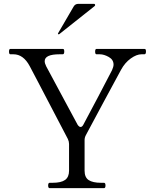

<svg xmlns="http://www.w3.org/2000/svg" viewBox="-20 -981 794 1001"><path d="M239 0Q231 0 231 -14Q231 -28 239 -28H254Q299 -28 319.5 -43Q340 -58 340 -91V-230Q340 -243 334 -256L243 -430Q210 -493 180 -550.5Q150 -608 135 -636Q102 -698 50 -698H34Q27 -698 27 -712Q27 -726 34 -726H307Q312 -726 313.5 -722.5Q315 -719 315 -712Q315 -698 307 -698H291Q213 -698 213 -662Q213 -651 221 -635L315 -460L385 -330Q393 -319 400 -319Q408 -319 414 -330Q449 -395 492 -477Q535 -559 564 -615Q572 -633 572 -644Q572 -670 547 -684Q522 -698 500 -698H483Q476 -698 476 -712Q476 -726 483 -726H733Q738 -726 739.5 -722.5Q741 -719 741 -712Q741 -698 733 -698H718Q692 -698 661.5 -676Q631 -654 611 -617Q576 -553 521 -450.5Q466 -348 428 -277Q421 -264 421 -251V-91Q421 -56 442.5 -42Q464 -28 507 -28H522Q530 -28 530 -14Q530 0 522 0ZM473 -949Q476 -952 476 -954Q476 -961 469 -961H389Q372 -961 364 -947L283 -808L282 -805Q282 -804 283 -803Q284 -802 286 -802Q288 -802 289 -803Z"/></svg>

Font: Shippori Mincho B1
Style: Regular
Weight: 400
Designer: FONTDASU
Foundry: FONTDASU / Google Inc. / but / Adobe
Version: Version 3.110; ttfautohint (v1.8.3)